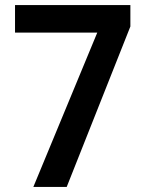

<svg xmlns="http://www.w3.org/2000/svg" viewBox="-20 -734 572 754"><path d="M111 0 362 -606H39V-714H492V-630L242 0Z"/></svg>

Font: Noto Sans Georgian SemiCondensed SemiBold
Style: Regular
Weight: 600
Width: 4
Designer: Monotype Design Team, Akaki Razmadze
Foundry: Google LLC
Version: Version 2.005; ttfautohint (v1.8.4.7-5d5b)